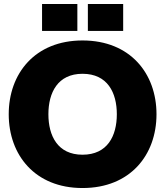

<svg xmlns="http://www.w3.org/2000/svg" viewBox="-20 -936 833 968"><path d="M396 12C637 12 769 -155 769 -360C769 -565 637 -732 396 -732C156 -732 24 -565 24 -360C24 -155 156 12 396 12ZM192 -780H370V-916H192ZM224 -360C224 -469 271 -564 396 -564C522 -564 569 -469 569 -360C569 -251 522 -156 396 -156C271 -156 224 -251 224 -360ZM423 -780H601V-916H423Z"/></svg>

Font: Aspekta 850
Style: Regular
Weight: 850
Designer: Ivo Dolenc
Version: Version 2.000